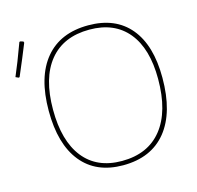

<svg xmlns="http://www.w3.org/2000/svg" viewBox="-98 -754 885 861"><g transform="rotate(-15 345.0 -323.0)"><path d="M64 -650 69 -651 82 -647 84 -641Q60 -581 24 -497L19 -496L6 -502Q30 -557 64 -650ZM381 -642Q507 -642 574.5 -561Q642 -480 642 -329Q642 -168 572 -81.5Q502 5 371 5Q246 5 178.5 -78.5Q111 -162 111 -317Q111 -474 181 -558Q251 -642 381 -642ZM381 -622Q260 -622 195.5 -543Q131 -464 131 -317Q131 -172 193 -93.5Q255 -15 371 -15Q492 -15 557 -96.5Q622 -178 622 -329Q622 -470 559.5 -546Q497 -622 381 -622Z"/></g></svg>

Font: Alegreya Sans SC Thin
Style: Regular
Weight: 100
Designer: Juan Pablo del Peral
Foundry: Huerta Tipografica
Version: Version 2.007